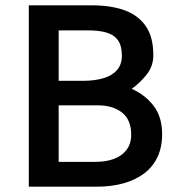

<svg xmlns="http://www.w3.org/2000/svg" viewBox="-20 -700 655 720"><path d="M344 0Q398 0 443 -12.5Q488 -25 520.5 -49.5Q553 -74 570.5 -111Q588 -148 588 -197Q588 -261 556.5 -302.5Q525 -344 474 -367Q505 -389 530 -420.5Q555 -452 555 -493Q555 -562 526 -603Q497 -644 445.5 -662Q394 -680 326 -680H88V0ZM312 -586Q351 -586 379 -578Q407 -570 422 -549.5Q437 -529 437 -491Q437 -458 418.5 -437Q400 -416 367 -406.5Q334 -397 294 -397H200V-586ZM347 -305Q403 -305 437.5 -278Q472 -251 472 -195Q472 -161 454.5 -138Q437 -115 407 -104Q377 -93 337 -93H200V-305Z"/></svg>

Font: Catamaran Thin SemiBold
Style: Regular
Weight: 600
Version: Version 2.000